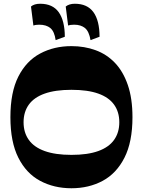

<svg xmlns="http://www.w3.org/2000/svg" viewBox="-20 -990 762 1024"><path d="M361 14Q268.2 14 194.3 -25.4Q120.3 -64.8 77.9 -148.8Q35.5 -232.8 35.5 -365Q35.5 -498.2 77.9 -581.7Q120.3 -665.2 194.3 -704.6Q268.2 -744 361 -744Q430.5 -744 490 -722.2Q549.5 -700.5 593.2 -654.6Q637 -608.7 661.7 -536.7Q686.5 -464.7 686.5 -365Q686.5 -232.8 643.7 -148.8Q601 -64.8 527.4 -25.4Q453.8 14 361 14ZM361 -164Q447.8 -164 504.1 -184.4Q560.5 -204.7 588.4 -243.9Q616.3 -283 616.3 -338Q616.3 -393 588.4 -431.9Q560.5 -470.8 504.1 -490.9Q447.8 -511 361 -511Q275.2 -511 218.5 -490.9Q161.7 -470.8 133.7 -431.9Q105.7 -393 105.7 -338Q105.7 -283 133.7 -243.9Q161.7 -204.7 218.5 -184.4Q275.2 -164 361 -164ZM462.8 -776Q455 -822.8 433.1 -840.5Q411.2 -858.3 375.5 -858.3Q363.2 -858.3 356.2 -857.1Q349.2 -856 343.2 -854L330.5 -955.2Q348.7 -970 379.2 -970Q445.5 -970 478.1 -925.4Q510.7 -880.7 511 -794ZM276.8 -776Q270.3 -822.3 248.6 -840.3Q227 -858.3 189 -858.3Q177.5 -858.3 170.4 -857.1Q163.3 -856 158 -854L145.3 -955.2Q162.5 -970 194.2 -970Q261.2 -970 293.4 -924.6Q325.5 -879.2 325.7 -794Z"/></svg>

Font: Savate ExtraLight
Style: Regular
Weight: 200
Designer: Max Esnée
Foundry: Plomb Type
Version: Version 2.000